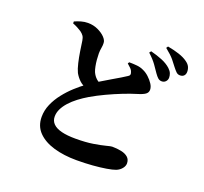

<svg xmlns="http://www.w3.org/2000/svg" viewBox="-145 -987 1290 1216"><g transform="rotate(20 500.0 -379.5)"><path d="M821 -596Q808 -597 798 -606Q788 -615 776 -632Q762 -653 742.5 -680.5Q723 -708 688 -740L697 -752Q740 -741 775.5 -726.5Q811 -712 835 -690Q850 -676 855.5 -662Q861 -648 861 -634Q861 -618 850 -606.5Q839 -595 821 -596ZM488 58Q402 58 334 38Q266 18 226.5 -22.5Q187 -63 187 -125Q187 -169 205 -210.5Q223 -252 252.5 -289.5Q282 -327 316 -358Q350 -389 382 -412Q410 -432 445.5 -454Q481 -476 515.5 -496Q550 -516 576.5 -532Q603 -548 613 -555Q622 -560 624 -567Q626 -574 622 -584Q618 -598 606.5 -608.5Q595 -619 584 -629L590 -639Q618 -639 643 -636.5Q668 -634 688 -624Q709 -615 728.5 -597Q748 -579 761 -559Q774 -539 774 -520Q774 -502 759 -490.5Q744 -479 707 -468Q667 -456 617.5 -436.5Q568 -417 518 -393.5Q468 -370 425 -345Q391 -325 361.5 -302.5Q332 -280 310 -255.5Q288 -231 276 -206Q264 -181 264 -155Q264 -126 283.5 -106.5Q303 -87 341 -77.5Q379 -68 435 -68Q504 -68 553.5 -76Q603 -84 633 -92Q663 -100 672 -100Q705 -100 733.5 -94Q762 -88 779 -73Q796 -58 796 -32Q796 -14 782 3Q768 20 746 29Q725 37 685.5 43.5Q646 50 595.5 54Q545 58 488 58ZM393 -390Q362 -401 342 -420Q322 -439 308 -464Q297 -487 288.5 -523.5Q280 -560 274 -599Q268 -638 264 -667Q261 -686 253.5 -697Q246 -708 231 -719Q219 -727 203.5 -735Q188 -743 172 -749V-762Q192 -771 214.5 -777.5Q237 -784 260 -784Q297 -784 328 -769.5Q359 -755 377.5 -735.5Q396 -716 396 -698Q397 -683 393.5 -664Q390 -645 390 -626Q390 -606 392 -584Q394 -562 398 -541.5Q402 -521 408 -506Q419 -482 436 -467Q453 -452 476 -443ZM920 -671Q905 -671 894.5 -681Q884 -691 870 -709Q857 -727 838.5 -749.5Q820 -772 779 -805L787 -817Q831 -809 865.5 -797.5Q900 -786 922 -770Q941 -757 948.5 -741.5Q956 -726 956 -708Q956 -691 946.5 -681Q937 -671 920 -671Z"/></g></svg>

Font: Noto Serif SC ExtraLight ExtraBold
Style: Regular
Weight: 800
Version: Version 2.002-H1;hotconv 1.1.0;makeotfexe 2.6.0